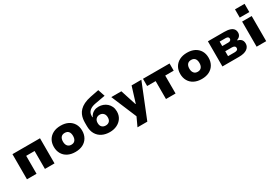

<svg xmlns="http://www.w3.org/2000/svg" viewBox="74 -1972 4856 3368"><g transform="rotate(-30 2501.5 -288.5)"><path d="M78 0V-509H636V0H442V-363H272V0Z M1057 11Q969 11 904.5 -22Q840 -55 805 -115.5Q770 -176 770 -255Q770 -335 805 -394.5Q840 -454 904.5 -487Q969 -520 1057 -520Q1146 -520 1210 -487Q1274 -454 1309 -394.5Q1344 -335 1344 -255Q1344 -176 1309 -115.5Q1274 -55 1210 -22Q1146 11 1057 11ZM1057 -135Q1108 -135 1133.5 -167.5Q1159 -200 1159 -255Q1159 -312 1133.5 -343Q1108 -374 1057 -374Q1007 -374 981 -343Q955 -312 955 -255Q955 -200 981.5 -167.5Q1008 -135 1057 -135Z M1755 11Q1668 11 1600.5 -22Q1533 -55 1494 -120.5Q1455 -186 1455 -282V-353Q1455 -388 1461 -428Q1467 -468 1484.5 -508Q1502 -548 1537 -584.5Q1572 -621 1629 -649.5Q1686 -678 1770 -695L1943 -729L1990 -588L1784 -551Q1703 -537 1659.5 -497.5Q1616 -458 1616 -395V-368H1623Q1632 -391 1654 -416Q1676 -441 1712.5 -458.5Q1749 -476 1803 -476Q1847 -476 1890 -460.5Q1933 -445 1966.5 -415Q2000 -385 2020 -342Q2040 -299 2040 -243Q2040 -165 2002 -108Q1964 -51 1899.5 -20Q1835 11 1755 11ZM1749 -125Q1794 -125 1822 -152Q1850 -179 1850 -233Q1850 -285 1821 -314.5Q1792 -344 1747 -344Q1702 -344 1673.5 -315Q1645 -286 1645 -234Q1645 -181 1673.5 -153Q1702 -125 1749 -125Z M2213 180 2316 -42V53L2080 -509H2284L2386 -192H2393L2491 -509H2689L2412 180Z M2894 0V-363H2722V-509H3260V-363H3088V0Z M3617 11Q3529 11 3464.5 -22Q3400 -55 3365 -115.5Q3330 -176 3330 -255Q3330 -335 3365 -394.5Q3400 -454 3464.5 -487Q3529 -520 3617 -520Q3706 -520 3770 -487Q3834 -454 3869 -394.5Q3904 -335 3904 -255Q3904 -176 3869 -115.5Q3834 -55 3770 -22Q3706 11 3617 11ZM3617 -135Q3668 -135 3693.5 -167.5Q3719 -200 3719 -255Q3719 -312 3693.5 -343Q3668 -374 3617 -374Q3567 -374 3541 -343Q3515 -312 3515 -255Q3515 -200 3541.5 -167.5Q3568 -135 3617 -135Z M4037 0V-509H4364Q4441 -509 4486.5 -492.5Q4532 -476 4552.5 -447Q4573 -418 4573 -377Q4573 -341 4553 -314Q4533 -287 4493 -272V-264Q4530 -255 4552 -238Q4574 -221 4583.5 -197.5Q4593 -174 4593 -145Q4593 -79 4537 -39.5Q4481 0 4373 0ZM4213 -107H4347Q4379 -107 4397.5 -118.5Q4416 -130 4416 -156Q4416 -183 4397 -194.5Q4378 -206 4347 -206H4213ZM4213 -311H4337Q4364 -311 4379.5 -324Q4395 -337 4395 -358Q4395 -380 4379 -391Q4363 -402 4337 -402H4213Z M4729 -590V-757H4923V-590ZM4730 0V-509H4924V0Z"/></g></svg>

Font: Nunito Sans 6pt Black
Style: Regular
Weight: 900
Version: Version 3.101;gftools[0.9.27]